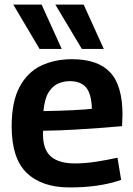

<svg xmlns="http://www.w3.org/2000/svg" viewBox="-20 -810 584 840"><path d="M284 10Q163 10 97 -53.5Q31 -117 31 -257Q31 -365 65.5 -429.5Q100 -494 159.5 -522.5Q219 -551 295 -551Q408 -551 462 -493.5Q516 -436 516 -307Q516 -299 515 -285Q514 -271 514 -258Q482 -255 429 -251Q376 -247 309.5 -243Q243 -239 169 -238Q168 -234 168 -230.5Q168 -227 168 -223Q168 -155 203 -125Q238 -95 308 -95Q352 -95 400.5 -102.5Q449 -110 494 -120L510 -23Q461 -6 405.5 2Q350 10 284 10ZM170 -324Q239 -325 299 -328Q359 -331 382 -334Q380 -400 356.5 -427.5Q333 -455 285 -455Q258 -455 233.5 -444Q209 -433 192 -405Q175 -377 170 -324ZM153 -596 38 -790H162L250 -596ZM338 -596 222 -790H346L434 -596Z"/></svg>

Font: Georama SemiBold
Style: Regular
Weight: 600
Designer: Jean-Baptiste Levee
Foundry: Production Type
Version: Version 1.000